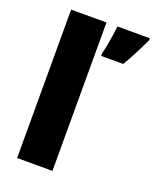

<svg xmlns="http://www.w3.org/2000/svg" viewBox="-142 -935 746 924"><g transform="rotate(20 231.5 -473.0)"><path d="M241 -93H60V-853H241ZM463 -842Q445 -804 427 -769Q409 -734 385 -693H272V-707Q277 -726 282 -752Q287 -778 291 -805Q295 -832 297 -853H463Z"/></g></svg>

Font: Noto Sans Telugu UI SemiCondensed Black
Style: Regular
Weight: 900
Width: 4
Designer: Jelle Bosma - Monotype Design Team
Foundry: Monotype Imaging Inc.
Version: Version 2.005; ttfautohint (v1.8.4.7-5d5b)